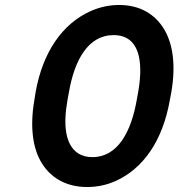

<svg xmlns="http://www.w3.org/2000/svg" viewBox="-20 -741 717 771"><path d="M662 -339 668 -371C687 -481 674 -568 637 -627C603 -681 546 -721 458 -721C418 -721 379 -712 343 -696C232 -646 152 -534 123 -371L118 -339C99 -230 112 -142 149 -84C183 -30 242 10 330 10C370 10 408 2 444 -14C555 -64 633 -175 662 -339ZM351 -110C329 -110 310 -115 294 -125C242 -159 233 -239 251 -339L257 -372C279 -498 333 -600 436 -600C539 -600 557 -498 535 -372L529 -339C507 -214 454 -110 351 -110Z"/></svg>

Font: Asimov
Style: NarIt
Weight: 500
Designer: Google
Version: Version 2.000980; 2014